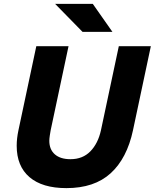

<svg xmlns="http://www.w3.org/2000/svg" viewBox="-20 -953 797 989"><path d="M75 -282 167 -715H333L241 -282Q239 -272 236.5 -255Q234 -238 234 -228Q234 -183 262.5 -158Q291 -133 343 -133Q406 -133 445.5 -173.5Q485 -214 500 -282L592 -715H757L665 -282Q634 -137 550 -60.5Q466 16 322 16Q198 16 132 -40.5Q66 -97 66 -202Q66 -240 75 -282ZM405 -789 264 -933H458L559 -789Z"/></svg>

Font: Wix Madefor Text ExtraBold
Style: Italic
Weight: 800
Italic angle: -12°
Designer: Dalton Maag Ltd
Foundry: Dalton Maag Ltd
Version: Version 3.100